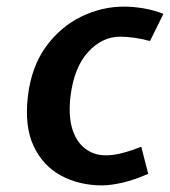

<svg xmlns="http://www.w3.org/2000/svg" viewBox="-20 -549 514 581"><path d="M289 12Q220.5 12 165.5 -17.2Q110.5 -46.5 82 -106.5Q53.5 -166.5 64.5 -259Q75.5 -348 119.2 -408Q163 -468 225.5 -498.5Q288 -529 355.5 -529Q382.5 -529 414 -523.8Q445.5 -518.5 474.5 -507L434 -425Q409.5 -431.5 386.2 -434.8Q363 -438 344 -438Q289 -438 246.8 -391.8Q204.5 -345.5 193.5 -259Q186.5 -200.5 198.2 -160.8Q210 -121 236.8 -100Q263.5 -79 300.5 -79Q322 -79 347.5 -85.2Q373 -91.5 407.5 -105L428.5 -23Q386.5 -4.5 350.5 3.8Q314.5 12 289 12Z"/></svg>

Font: Expletus Sans SemiBold
Style: Italic
Weight: 600
Italic angle: -7°
Version: Version 7.500